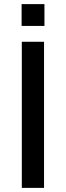

<svg xmlns="http://www.w3.org/2000/svg" viewBox="-20 -913 320 933"><path d="M86 0V-710H194V0ZM85 -787V-893H196V-787Z"/></svg>

Font: Geist Med
Style: Regular
Weight: 400
Designer: Basement.studio, Andrés Briganti, Mateo Zaragoza
Foundry: Basement.studio, Vercel, Andrés Briganti, Guido Ferreyra, Mateo Zaragoza
Version: Version 1.401